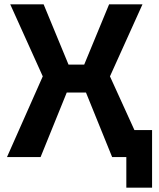

<svg xmlns="http://www.w3.org/2000/svg" viewBox="-20 -720 727 880"><path d="M12 0 176 -370 27 -700H180L294 -424H366L480 -700H633L484 -370L596 -124H677V140H559V0H494L374 -296H286L166 0Z"/></svg>

Font: Tektur SemiBold
Style: Regular
Weight: 600
Designer: Adam Jagosz
Foundry: Adam Jagosz
Version: Version 1.005;gftools[0.9.30]